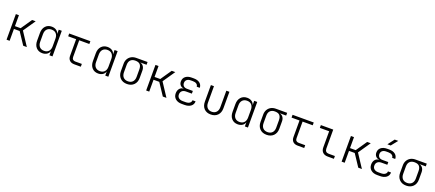

<svg xmlns="http://www.w3.org/2000/svg" viewBox="110 -2326 8780 3877"><g transform="rotate(20 4500.0 -387.5)"><path d="M110 0V-550H176V-315H298L459 -550H536L357 -288L546 0H468L299 -255H176V0Z M879 10Q797 10 747 -44.5Q697 -99 697 -191V-358Q697 -450 747 -505Q797 -560 879 -560Q936 -560 976 -534Q1016 -508 1030 -463H1032L1031 -550H1097V0H1031V-87H1030Q1016 -42 976 -16Q936 10 879 10ZM897 -47Q960 -47 995.5 -85.5Q1031 -124 1031 -193V-356Q1031 -425 996 -464Q961 -503 897 -503Q835 -503 799 -464.5Q763 -426 763 -356V-193Q763 -124 799 -85.5Q835 -47 897 -47Z M1565 0Q1500 0 1463.5 -35Q1427 -70 1427 -133V-490H1256V-550H1711V-490H1493V-133Q1493 -98 1512 -79Q1531 -60 1565 -60H1706V0Z M2079 10Q1997 10 1947 -44.5Q1897 -99 1897 -191V-358Q1897 -450 1947 -505Q1997 -560 2079 -560Q2136 -560 2176 -534Q2216 -508 2230 -463H2232L2231 -550H2297V0H2231V-87H2230Q2216 -42 2176 -16Q2136 10 2079 10ZM2097 -47Q2160 -47 2195.5 -85.5Q2231 -124 2231 -193V-356Q2231 -425 2196 -464Q2161 -503 2097 -503Q2035 -503 1999 -464.5Q1963 -426 1963 -356V-193Q1963 -124 1999 -85.5Q2035 -47 2097 -47Z M2699 10Q2607 10 2552 -45.5Q2497 -101 2497 -194V-352Q2497 -411 2522.5 -455.5Q2548 -500 2593 -525Q2638 -550 2699 -550H2940V-491H2802Q2847 -481 2874 -444Q2901 -407 2901 -352V-194Q2901 -101 2846 -45.5Q2791 10 2699 10ZM2699 -48Q2763 -48 2799 -86.5Q2835 -125 2835 -194V-352Q2835 -420 2803.5 -456Q2772 -492 2699 -492Q2635 -492 2599 -456Q2563 -420 2563 -352V-194Q2563 -125 2599 -86.5Q2635 -48 2699 -48Z M3110 0V-550H3176V-315H3298L3459 -550H3536L3357 -288L3546 0H3468L3299 -255H3176V0Z M3938 9H3877Q3791 9 3740.5 -34.5Q3690 -78 3690 -151Q3690 -211 3721 -250.5Q3752 -290 3804 -294V-298Q3761 -302 3733.5 -333.5Q3706 -365 3706 -412Q3706 -481 3754.5 -520Q3803 -559 3886 -559H3932Q4013 -559 4060.5 -521.5Q4108 -484 4109 -421H4043Q4042 -457 4012.5 -478.5Q3983 -500 3932 -500H3886Q3834 -500 3804 -474.5Q3774 -449 3774 -405Q3774 -363 3800 -338.5Q3826 -314 3876 -314H3999V-256H3874Q3820 -256 3789 -228Q3758 -200 3758 -151Q3758 -105 3790 -78Q3822 -51 3877 -51H3938Q3993 -51 4025 -74Q4057 -97 4057 -135H4123Q4123 -69 4073 -30Q4023 9 3938 9Z M4499 10Q4407 10 4354 -45.5Q4301 -101 4301 -196V-550H4367V-196Q4367 -127 4402.5 -88Q4438 -49 4499 -49Q4561 -49 4597 -88Q4633 -127 4633 -196V-550H4699V-196Q4699 -101 4645 -45.5Q4591 10 4499 10Z M5079 10Q4997 10 4947 -44.5Q4897 -99 4897 -191V-358Q4897 -450 4947 -505Q4997 -560 5079 -560Q5136 -560 5176 -534Q5216 -508 5230 -463H5232L5231 -550H5297V0H5231V-87H5230Q5216 -42 5176 -16Q5136 10 5079 10ZM5097 -47Q5160 -47 5195.5 -85.5Q5231 -124 5231 -193V-356Q5231 -425 5196 -464Q5161 -503 5097 -503Q5035 -503 4999 -464.5Q4963 -426 4963 -356V-193Q4963 -124 4999 -85.5Q5035 -47 5097 -47Z M5699 10Q5607 10 5552 -45.5Q5497 -101 5497 -194V-352Q5497 -411 5522.5 -455.5Q5548 -500 5593 -525Q5638 -550 5699 -550H5940V-491H5802Q5847 -481 5874 -444Q5901 -407 5901 -352V-194Q5901 -101 5846 -45.5Q5791 10 5699 10ZM5699 -48Q5763 -48 5799 -86.5Q5835 -125 5835 -194V-352Q5835 -420 5803.5 -456Q5772 -492 5699 -492Q5635 -492 5599 -456Q5563 -420 5563 -352V-194Q5563 -125 5599 -86.5Q5635 -48 5699 -48Z M6365 0Q6300 0 6263.5 -35Q6227 -70 6227 -133V-490H6056V-550H6511V-490H6293V-133Q6293 -98 6312 -79Q6331 -60 6365 -60H6506V0Z M7012 0Q6942 0 6903 -38Q6864 -76 6864 -143V-490H6664V-550H6930V-143Q6930 -103 6951 -81.5Q6972 -60 7012 -60H7144V0Z M7310 0V-550H7376V-315H7498L7659 -550H7736L7557 -288L7746 0H7668L7499 -255H7376V0Z M8138 9H8077Q7991 9 7940.5 -34.5Q7890 -78 7890 -151Q7890 -211 7921 -250.5Q7952 -290 8004 -294V-298Q7961 -302 7933.5 -333.5Q7906 -365 7906 -412Q7906 -481 7954.5 -520Q8003 -559 8086 -559H8132Q8213 -559 8260.5 -521.5Q8308 -484 8309 -421H8243Q8242 -457 8212.5 -478.5Q8183 -500 8132 -500H8086Q8034 -500 8004 -474.5Q7974 -449 7974 -405Q7974 -363 8000 -338.5Q8026 -314 8076 -314H8199V-256H8074Q8020 -256 7989 -228Q7958 -200 7958 -151Q7958 -105 7990 -78Q8022 -51 8077 -51H8138Q8193 -51 8225 -74Q8257 -97 8257 -135H8323Q8323 -69 8273 -30Q8223 9 8138 9ZM8059 -645 8165 -785H8242L8130 -645Z M8699 10Q8607 10 8552 -45.5Q8497 -101 8497 -194V-352Q8497 -411 8522.5 -455.5Q8548 -500 8593 -525Q8638 -550 8699 -550H8940V-491H8802Q8847 -481 8874 -444Q8901 -407 8901 -352V-194Q8901 -101 8846 -45.5Q8791 10 8699 10ZM8699 -48Q8763 -48 8799 -86.5Q8835 -125 8835 -194V-352Q8835 -420 8803.5 -456Q8772 -492 8699 -492Q8635 -492 8599 -456Q8563 -420 8563 -352V-194Q8563 -125 8599 -86.5Q8635 -48 8699 -48Z"/></g></svg>

Font: JetBrains Mono NL ExtraLight
Style: Regular
Weight: 200
Designer: Philipp Nurullin, Konstantin Bulenkov
Foundry: JetBrains
Version: Version 2.304; ttfautohint (v1.8.4.7-5d5b)